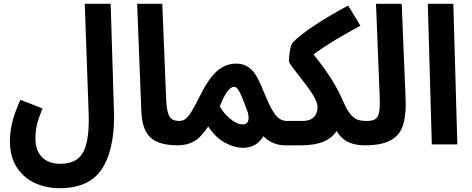

<svg xmlns="http://www.w3.org/2000/svg" viewBox="-20 -758 2479 1008"><path d="M87 -234 203 -189Q181 -134 173.5 -101.5Q166 -69 166 -31Q166 33 201 67.5Q236 102 296 102Q379 102 412.5 48Q446 -6 446 -128Q446 -158 445 -174L425 -738H561L578 -182L579 -148Q579 34 513 132Q447 230 292 230Q224 230 164.5 203.5Q105 177 68.5 121Q32 65 32 -17Q32 -60 43 -110Q54 -160 87 -234Z M722 -175 700 -738H832L852 -244Q854 -193 861.5 -167Q869 -141 883.5 -132Q898 -123 924 -123Q954 -123 969.5 -106Q985 -89 985 -61Q985 -30 966.5 -12.5Q948 5 914 5Q813 5 769 -37Q725 -79 722 -175Z M1549 -61Q1549 -32 1530 -13.5Q1511 5 1478 5Q1410 5 1363 -43Q1327 18 1255 18Q1213 18 1164 -7Q1115 -32 1073 -94Q1035 -36 998 -15.5Q961 5 913 5L922 -123Q940 -123 954.5 -134Q969 -145 986.5 -174Q1004 -203 1033 -261Q1076 -347 1120 -385.5Q1164 -424 1220 -424Q1258 -424 1284.5 -405.5Q1311 -387 1329.5 -353Q1348 -319 1372 -259Q1396 -198 1422 -160.5Q1448 -123 1487 -123Q1517 -123 1533 -105.5Q1549 -88 1549 -61ZM1285 -139Q1285 -153 1281 -168Q1260 -226 1248.5 -252.5Q1237 -279 1228.5 -290.5Q1220 -302 1209 -302Q1173 -302 1134 -199Q1154 -163 1189 -134Q1224 -105 1254 -105Q1285 -105 1285 -139Z M1967 -61Q1967 -32 1948.5 -13.5Q1930 5 1896 5Q1844 5 1807.5 -12.5Q1771 -30 1747 -70Q1722 -32 1676.5 -13.5Q1631 5 1559 5H1477L1486 -123H1568Q1609 -123 1628 -143.5Q1647 -164 1647 -195Q1647 -223 1619.5 -265.5Q1592 -308 1546 -365Q1527 -389 1512 -409.5Q1497 -430 1497 -437Q1497 -463 1502.5 -494.5Q1508 -526 1518 -536Q1555 -574 1631 -624.5Q1707 -675 1808 -729L1872 -623Q1710 -536 1626 -472Q1675 -412 1713.5 -353Q1752 -294 1784 -221Q1803 -178 1821 -157Q1839 -136 1857.5 -129.5Q1876 -123 1906 -123Q1935 -123 1951 -105.5Q1967 -88 1967 -61Z M1904 -123Q1933 -123 1947.5 -131Q1962 -139 1968 -159Q1974 -179 1974 -219Q1974 -245 1973 -260L1954 -738H2089L2109 -248Q2110 -234 2110 -209Q2110 -138 2092.5 -91.5Q2075 -45 2028 -20Q1981 5 1895 5Z M2226 -738H2360L2381 0H2247Z"/></svg>

Font: Noto Sans Arabic Cond
Style: Bold
Weight: 700
Width: 3
Designer: Nadine Chahine
Foundry: Monotype Imaging Inc.
Version: Version 1.001